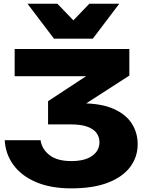

<svg xmlns="http://www.w3.org/2000/svg" viewBox="-20 -836 789 1037"><path d="M59.2 -571.4H678.6V-427.8L351.2 -216.8L330.8 -278H418.2Q526.4 -278 593.6 -248Q660.8 -218 692.2 -168.1Q723.6 -118.2 723.6 -57.4Q723.6 11.6 683 65.8Q642.4 120 562.7 150.7Q483 181.4 365.2 181.4Q253.6 181.4 174.3 147.4Q95 113.4 52.2 54.4Q9.4 -4.6 5.6 -78.6H199Q206.6 -29.6 248 2.2Q289.4 34 365.2 34Q437.8 34 477.5 6Q517.2 -22 517.2 -68Q517.2 -95.2 501.9 -116.9Q486.6 -138.6 452.3 -151.4Q418 -164.2 360.6 -164.2H239.6V-289.6L581.4 -514L603.8 -424.6H59.2ZM481.2 -627H271.6L128.6 -815.8H290L423.6 -677H329.2L462.4 -815.8H624.2Z"/></svg>

Font: Unbounded
Style: Regular
Weight: 400
Designer: Luke Prowse, Jean-Baptiste Morizot, Fátima Lázaro, Florian Runge
Foundry: NaN
Version: Version 1.701;gftools[0.9.28.dev5+ged2979d]